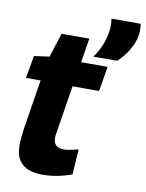

<svg xmlns="http://www.w3.org/2000/svg" viewBox="-87 -833 689 905"><g transform="rotate(10 257.5 -380.5)"><path d="M327 -137 319 -16Q283 -3 248.5 3.5Q214 10 177 10Q141 10 112 -1Q83 -12 66 -38Q49 -64 49 -110Q49 -125 51 -146.5Q53 -168 56 -188L94 -426H24L43 -534L116 -544L153 -660H286L267 -544H394L374 -425H247L211 -199Q209 -191 208.5 -184.5Q208 -178 208 -171Q208 -149 219.5 -137Q231 -125 258 -125Q273 -125 289.5 -128.5Q306 -132 327 -137ZM319 -580Q340 -607 354 -641Q368 -675 373 -709.5Q378 -744 372 -771H512Q521 -719 498 -668.5Q475 -618 433 -580Z"/></g></svg>

Font: Georama ExtraCondensed Thin
Style: Bold Italic
Weight: 700
Italic angle: -9°
Version: Version 1.001